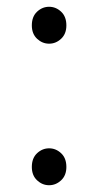

<svg xmlns="http://www.w3.org/2000/svg" viewBox="-20 -534 290 567"><path d="M125 -405Q105 -405 89.5 -419.5Q74 -434 74 -459Q74 -485 89.5 -499.5Q105 -514 125 -514Q145 -514 160.5 -499.5Q176 -485 176 -459Q176 -434 160.5 -419.5Q145 -405 125 -405ZM125 13Q105 13 89.5 -1.5Q74 -16 74 -41Q74 -67 89.5 -81.5Q105 -96 125 -96Q145 -96 160.5 -81.5Q176 -67 176 -41Q176 -16 160.5 -1.5Q145 13 125 13Z"/></svg>

Font: SpoqaHanSansJP-Light
Style: Regular
Weight: 300
Designer: [Source Han Sans]
Ryoko NISHIZUKA  (kana & ideographs); Paul D. Hunt (Latin, Greek & Cyrillic); Wenlong ZHANG  (bopomofo
Foundry: Spoqa (http://bi.spoqa.com)
Version: Version 1.002.20150607